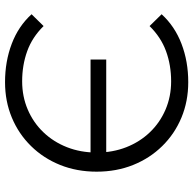

<svg xmlns="http://www.w3.org/2000/svg" viewBox="-23 -723 753 747"><g transform="rotate(-90 353.5 -349.5)"><path d="M407.2 6.4Q332.9 6.4 269.4 -20.1Q205.9 -46.6 158.6 -94.9Q111.2 -143.2 85.2 -208Q59.1 -272.9 59.1 -350Q59.1 -427.1 85.2 -492Q111.2 -556.8 158.6 -605.1Q205.9 -653.4 269.4 -679.9Q332.9 -706.4 407.2 -706.4Q488 -706.4 556.4 -680.4Q624.9 -654.5 671.6 -603.2L625.6 -556.4Q582.1 -600.7 527.8 -620.2Q473.5 -639.8 410.6 -639.8Q351.5 -639.8 300.6 -618Q249.8 -596.2 212.5 -557.2Q175.1 -518.2 154.3 -465.4Q133.5 -412.5 133.5 -350Q133.5 -287.5 154.3 -234.6Q175.1 -181.8 212.5 -142.8Q249.8 -103.8 300.6 -82Q351.5 -60.2 410.6 -60.2Q473.5 -60.2 527.8 -80Q582.1 -99.8 625.6 -144.1L671.6 -97.2Q624.9 -46 556.4 -19.8Q488 6.4 407.2 6.4ZM108.4 -312.7V-373.7H495.4V-312.7Z"/></g></svg>

Font: Montserrat Alternates Thin
Style: Regular
Weight: 100
Designer: Julieta Ulanovsky
Foundry: Julieta Ulanovsky
Version: Version 9.000